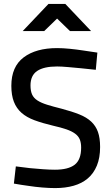

<svg xmlns="http://www.w3.org/2000/svg" viewBox="-20 -952 572 982"><path d="M470 -595Q430 -599 393 -603Q361 -606 327.5 -609Q294 -612 272 -612Q204 -612 170 -589Q136 -566 136 -515Q136 -487 144 -469Q152 -451 171 -438.5Q190 -426 220.5 -416.5Q251 -407 295 -396Q348 -382 385.5 -367Q423 -352 446.5 -330Q470 -308 481 -277Q492 -246 492 -200Q492 -145 475.5 -105Q459 -65 429 -39.5Q399 -14 356.5 -2Q314 10 262 10Q233 10 196.5 7Q160 4 128 -1Q90 -6 51 -13L61 -101Q98 -96 134 -92Q165 -89 199.5 -86.5Q234 -84 261 -84Q329 -84 362 -109.5Q395 -135 395 -197Q395 -222 388 -239Q381 -256 364 -268.5Q347 -281 319.5 -290.5Q292 -300 252 -309Q197 -322 156.5 -337Q116 -352 90 -375Q64 -398 51 -431.5Q38 -465 38 -513Q38 -611 101 -658.5Q164 -706 272 -706Q301 -706 336.5 -702.5Q372 -699 404 -694Q441 -689 478 -683ZM228 -932H314L446 -793H338L272 -857L206 -793H96Z"/></svg>

Font: Panefresco 600wt
Style: Regular
Weight: 600
Designer: Campivisivi
Foundry: Campivisivi & Chank Co
Version: Version 1.001